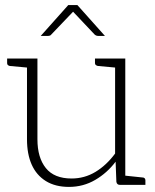

<svg xmlns="http://www.w3.org/2000/svg" viewBox="-20 -726 609 754"><path d="M251 8Q197 8 160 -15Q123 -38 104.5 -79.5Q86 -121 86 -179V-496H127V-179Q127 -107 160 -66Q193 -25 261 -25Q312 -25 355 -51Q398 -77 432 -123V-496H472V0H451Q439 0 437 -12L434 -91Q401 -47 354 -19.5Q307 8 251 8ZM459 0 464 -37 540 -29Q545 -29 548 -26Q551 -23 551 -18V0ZM99 -496 94 -460 18 -467Q14 -468 11 -470.5Q8 -473 8 -478V-496ZM445 -496 440 -460 364 -467Q360 -468 356.5 -470.5Q353 -473 353 -478V-496ZM140 -585 248 -706H284L392 -585H365Q358 -585 352 -590L267 -680L181 -590Q180 -588 176.5 -586.5Q173 -585 169 -585Z"/></svg>

Font: Aleo ExtraLight
Style: Regular
Weight: 250
Designer: Alessio Laiso
Foundry: Alessio Laiso
Version: Version 2.001;gftools[0.9.29]